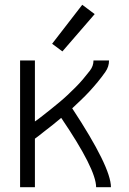

<svg xmlns="http://www.w3.org/2000/svg" viewBox="-20 -783 540 803"><path d="M64 0V-530H126V-275Q142 -286 157 -298Q175 -312 193 -326.5Q211 -341 228.5 -355.5Q246 -370 262.5 -385.5Q279 -401 295.5 -417.5Q312 -434 326.5 -451Q341 -468 356 -487.5Q371 -507 371 -530H436Q436 -504 420.5 -482Q405 -460 388.5 -440Q372 -420 354.5 -401Q337 -382 318 -364Q300 -347 282 -330Q444 -84 444 0H382Q382 -75 236 -290Q219 -276 202 -262Q182 -246 161 -230Q144 -216 126 -203V0ZM241 -568 198 -600 324 -763 376 -724Z"/></svg>

Font: Iosevka SS01 Light
Style: Regular
Weight: 300
Monospace: yes
Designer: Belleve Invis
Foundry: Belleve Invis
Version: 2.3.3; ttfautohint (v1.8.3)